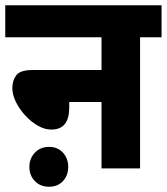

<svg xmlns="http://www.w3.org/2000/svg" viewBox="-20 -642 636 732"><path d="M0 -622H596V-500H514V0H367V-253H244V-232Q244 -148 176 -148Q150 -148 124 -163Q98 -178 76 -202Q54 -226 40.5 -253.5Q27 -281 27 -306Q27 -335 42 -355Q57 -375 104 -375H367V-500H0ZM92 -6Q92 -38 113 -60Q134 -82 167 -82Q200 -82 220 -60Q240 -38 240 -6Q240 27 220 48.5Q200 70 167 70Q134 70 113 48.5Q92 27 92 -6Z"/></svg>

Font: Noto Sans Devanagari UI SemiCondensed ExtraBold
Style: Regular
Weight: 800
Width: 4
Designer: Jelle Bosma - Monotype Design Team
Foundry: Monotype Imaging Inc.
Version: Version 2.004; ttfautohint (v1.8.4.7-5d5b)